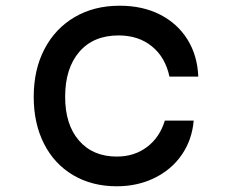

<svg xmlns="http://www.w3.org/2000/svg" viewBox="-20 -636 790 672"><path d="M98 -297Q98 -392 135.5 -464Q173 -536 241 -576Q309 -616 399 -616Q479 -616 540 -585Q601 -554 636 -498Q671 -442 674 -368H573Q559 -435 512 -473.5Q465 -512 395 -512Q307 -512 257.5 -454.5Q208 -397 208 -297Q208 -200 256.5 -144Q305 -88 389 -88Q450 -88 494.5 -121.5Q539 -155 557 -214H658Q652 -146 616 -94Q580 -42 520.5 -13Q461 16 389 16Q302 16 236 -23Q170 -62 134 -133Q98 -204 98 -297Z"/></svg>

Font: Martian Mono VF sWd Rg
Style: Regular
Weight: 400
Width: 6
Monospace: yes
Designer: Roman Shamin
Foundry: Evil Martians
Version: Version 1.100